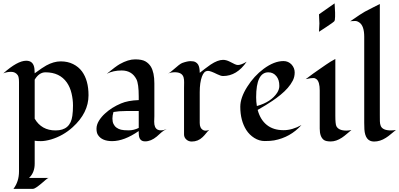

<svg xmlns="http://www.w3.org/2000/svg" viewBox="-22 -849 2422 1165"><path d="M-2 -403.8Q84 -480.5 137.2 -480.5Q181.6 -480.5 187 -431.6Q188.5 -418 188.5 -404.3Q237.8 -440.4 258.8 -451.7Q304.2 -476.6 346.4 -476.6Q388.7 -476.6 421.6 -460.2Q454.6 -443.8 475.6 -415.5Q515.1 -361.3 515.1 -271Q515.1 -164.1 418.9 -77.1Q361.3 -24.9 288.1 -2.9Q252 7.3 226.3 7.3Q200.7 7.3 188.5 4.9V144.5Q188.5 198.2 154.3 230.5H273.4Q268.1 231 255.9 241.5Q243.7 252 229.5 264.2Q190.4 296.9 178.7 296.9H59.6Q93.3 252.4 93.3 191.4V-350.1Q93.3 -382.3 85.4 -393.1Q71.3 -413.1 45.4 -413.1Q19.5 -413.1 -2 -403.8ZM188.5 -128.9Q230 -57.6 315.4 -57.6Q405.3 -57.6 417 -146.5Q420.9 -173.3 420.9 -209.2Q420.9 -245.1 412.1 -282.5Q403.3 -319.8 383.8 -348.1Q340.3 -410.2 253.9 -410.2Q215.3 -410.2 188.5 -365.7Z M914.6 -144.5 913.6 -110.4Q913.6 -72.3 935.1 -62Q943.4 -58.1 954.1 -58.1Q971.2 -58.1 989.3 -65.9Q970.7 -58.1 957 -45.4Q943.4 -32.7 929.2 -20.5Q894 8.8 858.4 8.8Q822.8 8.8 820.3 -32.2Q819.3 -43 819.3 -53.7Q731.4 7.3 658.2 7.3Q596.2 7.3 572.3 -30.3Q563.5 -43.9 563.5 -67.9Q563.5 -91.8 578.1 -116Q592.8 -140.1 615.2 -160.2Q655.3 -197.3 711.9 -221.2Q753.9 -239.3 819.8 -241.7V-263.2Q819.8 -340.8 805.7 -368.2Q791.5 -395.5 769 -408.4Q746.6 -421.4 716.3 -421.4Q665 -421.4 626 -401.4Q679.7 -445.8 704.6 -460Q755.9 -488.8 797.6 -488.8Q839.4 -488.8 860.4 -476.6Q881.3 -464.4 893.6 -444.3Q914.6 -409.2 914.6 -343.3ZM819.8 -72.8V-175.3H740.7Q698.2 -175.3 666.5 -169.4Q660.2 -148.4 660.2 -129.4Q660.2 -110.4 666.7 -96.7Q673.3 -83 685.1 -74.5Q696.8 -65.9 712.4 -62Q728 -58.1 758.8 -58.1Q789.6 -58.1 819.8 -72.8Z M1474.6 -474.6Q1415.5 -387.7 1331.5 -387.7Q1317.9 -387.7 1296.4 -398.4Q1255.4 -418.9 1241 -418.9Q1226.6 -418.9 1217.8 -409.7Q1209 -400.4 1203.1 -383.8Q1189.9 -347.7 1189.9 -290V-103Q1189.9 -71.8 1209 -60.5Q1215.8 -56.2 1226.1 -56.2Q1236.3 -56.2 1247.6 -61Q1237.8 -52.2 1228.5 -40.3Q1219.2 -28.3 1207.5 -17.1Q1179.7 9.8 1141.6 9.8Q1122.1 9.8 1108.4 -2.7Q1094.7 -15.1 1094.7 -33.2V-314.5Q1094.7 -331.5 1095.2 -348.6Q1095.7 -365.7 1091.8 -379.9Q1082.5 -410.6 1038.6 -410.6Q1017.6 -410.6 996.6 -402.8Q1009.3 -407.2 1029.3 -425.8Q1068.4 -460.9 1083.5 -466.8Q1114.7 -478 1134 -478Q1153.3 -478 1163.8 -472.4Q1174.3 -466.8 1180.2 -457Q1189.9 -440.9 1189.9 -407.2Q1204.1 -418 1220.9 -431.4Q1237.8 -444.8 1255.9 -457Q1299.3 -485.8 1331.5 -485.8Q1350.6 -485.8 1371.6 -475.1Q1392.6 -464.4 1402.8 -459.5Q1413.1 -454.6 1421.9 -454.6Q1441.4 -454.6 1474.6 -474.6Z M1807.1 -90.3Q1740.2 -15.6 1641.1 2.9Q1618.2 6.8 1584.5 6.8Q1550.8 6.8 1521 -12Q1491.2 -30.8 1472.2 -60.5Q1436 -118.2 1436 -201.2Q1436 -255.9 1478 -322.3Q1519 -387.7 1578.1 -431.6Q1641.6 -478.5 1698.2 -478.5Q1727.5 -478.5 1747.6 -457Q1766.1 -436 1766.1 -409.2Q1766.1 -382.3 1754.4 -359.6Q1742.7 -336.9 1723.9 -315.4Q1705.1 -293.9 1680.9 -274.2Q1656.7 -254.4 1631.3 -237.3Q1595.7 -212.9 1541.5 -182.1Q1557.1 -123 1596.7 -91.1Q1636.2 -59.1 1698.7 -59.1Q1751.5 -59.1 1807.1 -90.3ZM1659.7 -286.1Q1672.9 -307.1 1672.9 -327.1Q1672.9 -347.2 1668.5 -361.1Q1664.1 -375 1655.8 -385.7Q1636.7 -410.2 1606.4 -410.2Q1532.2 -410.2 1532.2 -258.8Q1532.2 -231.9 1536.6 -205.6Q1622.6 -229.5 1659.7 -286.1Z M2008.3 -828.6 2011.2 -772.9V-747.6Q2011.2 -724.1 2005.4 -719Q1999.5 -713.9 1992.7 -709Q1965.3 -689.5 1913.6 -656.2Q1916 -705.1 1916 -706.8Q1916 -708.5 1913.6 -762.2ZM2110.4 -60.1Q2095.7 -48.3 2081.8 -36.1Q2067.9 -23.9 2052.7 -13.7Q2017.6 9.3 1985.4 9.3Q1955.1 9.3 1942.9 0Q1918 -18.6 1918 -68.4V-299.8Q1918 -352.5 1898.9 -368.2Q1890.1 -375.5 1879.9 -375.5Q1869.6 -375.5 1862.5 -374.3Q1855.5 -373 1848.1 -371.6Q1840.8 -370.1 1833 -368.7Q1857.4 -387.7 1878.7 -402.8Q1899.9 -418 1915 -428.2Q1930.2 -438.5 1957 -457.3Q1983.9 -476.1 2012.7 -491.2V-146.5Q2012.7 -96.7 2019 -83.5Q2032.7 -56.6 2079.6 -56.6Q2092.3 -56.6 2110.4 -60.1Z M2380.4 -60.5Q2364.3 -47.9 2349.6 -35.2Q2335 -22.5 2319.3 -12.7Q2284.7 9.8 2247.6 9.8Q2193.8 9.8 2189 -64.5Q2188 -84.5 2188 -103.5V-626Q2188 -692.9 2157.7 -712.9Q2145 -721.7 2133.3 -721.7Q2117.7 -721.7 2112.3 -720.9Q2106.9 -720.2 2103 -719.7Q2173.3 -768.6 2191.9 -778.3Q2216.3 -791.5 2242.4 -804.4Q2268.6 -817.4 2282.7 -824.7V-150.9Q2282.7 -130.9 2283 -113.8Q2283.2 -96.7 2288.6 -84Q2300.8 -57.6 2350.1 -57.6Q2365.7 -57.6 2380.4 -60.5Z"/></svg>

Font: Fondamento
Style: Regular
Weight: 400
Version: Version 1.000